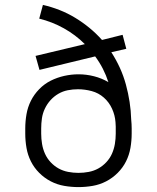

<svg xmlns="http://www.w3.org/2000/svg" viewBox="-20 -755 640 783"><path d="M300 8Q271 8 242 3Q213 -2 187 -15.5Q161 -29 140 -50Q119 -71 106 -97Q93 -123 88 -152Q83 -181 83 -210V-231Q83 -260 88 -289Q93 -318 106 -344Q119 -370 140 -391.5Q161 -413 187 -426Q213 -439 242 -445.5Q271 -452 300 -452Q332 -452 363.5 -444Q395 -436 422 -420Q413 -448 399.5 -474.5Q386 -501 368 -525L141 -470L125 -527L326 -575Q288 -613 240.5 -639.5Q193 -666 140 -679L155 -735Q190 -727 223 -714Q256 -701 286.5 -682.5Q317 -664 344.5 -641.5Q372 -619 396 -592L480 -613L495 -556L434 -542Q454 -511 469 -478Q484 -445 493.5 -410Q503 -375 508.5 -339.5Q514 -304 515 -268Q516 -258 516.5 -249Q517 -240 517 -231V-210Q517 -181 512 -152Q507 -123 494 -97Q481 -71 460 -50Q439 -29 413 -15.5Q387 -2 358 3Q329 8 300 8ZM300 -50Q321 -50 342 -54Q363 -58 381 -68Q399 -78 413.5 -93.5Q428 -109 436.5 -128Q445 -147 448.5 -168Q452 -189 452 -210V-221Q452 -230 452 -239Q452 -248 451 -257Q449 -285 437 -311.5Q425 -338 403.5 -357Q382 -376 354 -383.5Q326 -391 298 -391Q277 -391 256.5 -387Q236 -383 218 -372.5Q200 -362 186 -346.5Q172 -331 163 -312Q154 -293 151 -272.5Q148 -252 148 -231V-210Q148 -189 151.5 -168Q155 -147 163.5 -128Q172 -109 186.5 -93.5Q201 -78 219 -68Q237 -58 258 -54Q279 -50 300 -50Z"/></svg>

Font: Iosevka Custom Light Extended
Style: Regular
Weight: 300
Width: 7
Monospace: yes
Designer: Belleve Invis
Foundry: Belleve Invis
Version: Version 11.2.4; ttfautohint (v1.8.4)